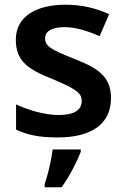

<svg xmlns="http://www.w3.org/2000/svg" viewBox="-20 -572 530 813"><path d="M450 -157C450 -250 391 -285 294 -323C196 -362 171 -376 171 -410C171 -440 200 -457 254 -457C304 -457 352 -440 402 -419L442 -512C382 -539 324 -552 258 -552C131 -552 47 -501 47 -404C47 -313 99 -278 203 -237C308 -193 326 -176 326 -144C326 -108 297 -85 228 -85C171 -85 101 -105 48 -130V-23C98 0 148 10 224 10C369 10 450 -48 450 -157ZM322 71V61H203C198 104 182 172 169 208V221H241C276 172 306 112 322 71Z"/></svg>

Font: Noto Sans Sinhala SemiBold
Style: Regular
Weight: 600
Designer: Jelle Bosma - Monotype Design Team
Foundry: Monotype Imaging Inc.
Version: Version 2.006